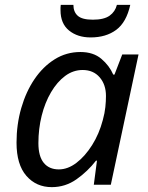

<svg xmlns="http://www.w3.org/2000/svg" viewBox="-20 -760 608 790"><path d="M193 10Q129 10 88.5 -36.5Q48 -83 48 -173Q48 -248 67.5 -315.5Q87 -383 122 -434.5Q157 -486 205 -516Q253 -546 311 -546Q364 -546 397 -518Q430 -490 446 -453H451L483 -536H550L436 0H366L379 -99H375Q341 -55 295 -22.5Q249 10 193 10ZM222 -63Q259 -63 294.5 -90Q330 -117 359 -163Q388 -209 403 -266Q411 -295 413.5 -319.5Q416 -344 416 -365Q416 -412 390 -442Q364 -472 320 -472Q281 -472 248 -447.5Q215 -423 190 -380.5Q165 -338 151.5 -284Q138 -230 138 -171Q138 -117 160 -90Q182 -63 222 -63ZM353 -606Q299 -606 264 -634.5Q229 -663 229 -718Q229 -723 229 -728.5Q229 -734 230 -740H282Q282 -711 300 -695Q318 -679 362 -679Q408 -679 431 -695.5Q454 -712 461 -740H516Q500 -668 458 -637Q416 -606 353 -606Z"/></svg>

Font: Noto Sans
Style: Italic
Weight: 400
Italic angle: -12°
Designer: Monotype Design Team
Foundry: Monotype Imaging Inc.
Version: Version 2.013; ttfautohint (v1.8.4.7-5d5b)